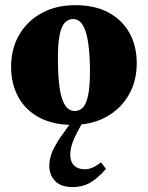

<svg xmlns="http://www.w3.org/2000/svg" viewBox="-20 -480 586 761"><path d="M276.5 -40Q295.5 -40 308.8 -54Q322 -68 329.2 -102Q336.5 -136 336.5 -195.5Q336.5 -264.5 329.5 -310.8Q322.5 -357 308 -380.8Q293.5 -404.5 269 -404.5Q250.5 -404.5 237 -390.2Q223.5 -376 216.5 -342.2Q209.5 -308.5 209.5 -249Q209.5 -180 216 -133.5Q222.5 -87 237.5 -63.5Q252.5 -40 276.5 -40ZM267.5 15Q191 15 136.2 -14Q81.5 -43 52.8 -95Q24 -147 24 -215Q24 -287 56 -342Q88 -397 145.2 -428.2Q202.5 -459.5 278 -459.5Q355.5 -459.5 409.8 -430.5Q464 -401.5 493 -349.8Q522 -298 522 -229Q522 -158 489.8 -102.8Q457.5 -47.5 400.2 -16.2Q343 15 267.5 15ZM301 16.5Q282.5 49.5 273.2 71Q264 92.5 261.2 107Q258.5 121.5 258.5 134Q258.5 161 273.8 176Q289 191 316.5 191Q331.5 191 346.8 184.2Q362 177.5 380.5 163.5L400 189.5Q364 230 334.5 245.8Q305 261.5 269 261.5Q220.5 261.5 198 237Q175.5 212.5 175.5 178.5Q175.5 159 180.8 139.5Q186 120 201.5 93Q217 66 247.5 25L285.5 -26H325Z"/></svg>

Font: Newsreader 24pt ExtraBold
Style: Regular
Weight: 800
Designer: Hugues Gentile
Foundry: Production Type
Version: Version 1.003